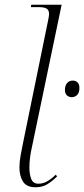

<svg xmlns="http://www.w3.org/2000/svg" viewBox="-20 -780 355 810"><path d="M130 10Q92 10 77 -14Q62 -38 62 -73Q62 -97 67 -124.5Q72 -152 77 -176L184 -699Q187 -714 187 -721Q187 -737 177 -743.5Q167 -750 142 -750H110L112 -760H240L115 -161Q110 -140 107 -117Q104 -94 104 -74Q104 -44 112 -24.5Q120 -5 142 -5Q162 -5 180 -15.5Q198 -26 215 -43L221 -36Q201 -16 180 -3Q159 10 130 10ZM283 -370Q271 -370 262.5 -377.5Q254 -385 254 -401Q254 -419 263 -429.5Q272 -440 287 -440Q299 -440 307 -432.5Q315 -425 315 -409Q315 -389 305.5 -379.5Q296 -370 283 -370Z"/></svg>

Font: Noto Serif Display SemiCondensed ExtraLight
Style: Italic
Weight: 200
Width: 4
Italic angle: -12°
Designer: Monotype Design Team
Foundry: Monotype Imaging Inc.
Version: Version 2.009